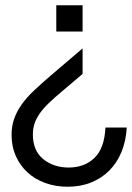

<svg xmlns="http://www.w3.org/2000/svg" viewBox="-20 -520 502 730"><path d="M294 -400H194V-500H294ZM24 -7Q24 -40 33.5 -67.5Q43 -95 61.5 -121.5Q80 -148 108 -174.5Q136 -201 172 -232L294 -336V-239L215 -172Q185 -147 164 -126.5Q143 -106 130 -87Q117 -68 111 -49Q105 -30 105 -9Q105 53 144.5 85Q184 117 241 117Q301 117 339 80.5Q377 44 381 -35H462Q459 16 442 57.5Q425 99 395.5 128.5Q366 158 326 174Q286 190 237 190Q191 190 151.5 175.5Q112 161 84 135Q56 109 40 73Q24 37 24 -7Z"/></svg>

Font: CyStack Display
Style: Regular
Weight: 400
Designer: Weizhong Zhang
Foundry: 本地遙控
Version: Version 1.000;Glyphs 3.1.2 (3151)